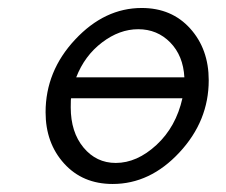

<svg xmlns="http://www.w3.org/2000/svg" viewBox="-20 -457 565 481"><path d="M94.2 -175.8Q94.2 -278.8 168.2 -357.9Q242.2 -437 335 -437Q410.2 -437 456.5 -385.5Q502.9 -334 502.9 -255.9Q502.9 -153.8 429.4 -75Q356 3.9 262.2 3.9Q187 3.9 140.6 -47.4Q94.2 -98.6 94.2 -175.8ZM157.2 -188Q157.2 -126 189.2 -87.4Q221.2 -48.8 270 -48.8Q323.2 -48.8 372.1 -94Q420.9 -139.2 437 -210.9H158.2Q157.2 -210 157.2 -188ZM170.9 -263.2H441.9Q439 -317.4 406.5 -350.6Q374 -383.8 326.2 -383.8Q279.3 -383.8 235.6 -350.6Q191.9 -317.4 170.9 -263.2Z"/></svg>

Font: CMU Typewriter Text
Style: LightOblique
Weight: 200
Italic angle: -9.46001°
Version: Version 0.7.0